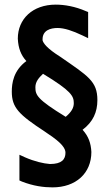

<svg xmlns="http://www.w3.org/2000/svg" viewBox="-20 -706 474 830"><path d="M166 -387C288 -313 299 -291 299 -260C299 -240 289 -222 264 -201C140 -277 133 -295 133 -329C133 -353 148 -370 166 -387ZM164 -536C164 -575 198 -585 229 -585C258 -585 294 -573 336 -553L361 -541V-654L351 -658C305 -678 259 -686 221 -686C121 -686 57 -624 57 -539C59 -497 71 -467 94 -442C38 -401 31 -346 31 -310C31 -241 61 -211 174 -137L184 -130C250 -87 263 -63 263 -46C263 -17 247 3 196 3C168 1 129 -8 88 -26L64 -37V74L75 79C124 98 168 104 207 104C308 104 375 43 375 -49C373 -87 363 -116 337 -145C382 -179 401 -221 401 -273C401 -355 361 -377 240 -461C184 -496 167 -519 164 -532Z"/></svg>

Font: Mint Spirit No2
Style: Bold
Weight: 700
Designer: HARENDAL Hirwen
Foundry: Arkandis Digital Foundry.
Version: Version 1.004;FFEdit